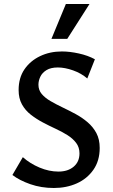

<svg xmlns="http://www.w3.org/2000/svg" viewBox="-20 -927 566 959"><path d="M377 -161Q377 -191 360.5 -213Q344 -235 317 -252Q290 -269 257.5 -284Q225 -299 193 -316Q161 -333 133.5 -354.5Q106 -376 89.5 -406Q73 -436 73 -477Q73 -538 102 -580.5Q131 -623 180 -646.5Q229 -670 289 -670Q328 -670 373.5 -660Q419 -650 454 -631L416 -535Q386 -561 345 -575.5Q304 -590 269 -590Q234 -590 212.5 -577Q191 -564 181.5 -544Q172 -524 172 -504Q172 -477 188.5 -457.5Q205 -438 232.5 -422Q260 -406 292.5 -390.5Q325 -375 357.5 -357.5Q390 -340 417.5 -316.5Q445 -293 461.5 -262Q478 -231 478 -188Q478 -124 446.5 -79Q415 -34 363.5 -11Q312 12 249 12Q186 12 131.5 -7Q77 -26 42 -53L94 -142Q130 -110 177.5 -90Q225 -70 272 -70Q319 -70 348 -94.5Q377 -119 377 -161ZM237 -733 309 -907H427L316 -733Z"/></svg>

Font: Ysabeau SC SemiBold
Style: Regular
Weight: 600
Designer: Christian Thalmann (Catharsis Fonts)
Version: Version 2.001;gftools[0.9.30]; featfreeze: smcp